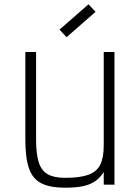

<svg xmlns="http://www.w3.org/2000/svg" viewBox="-20 -860 640 894"><path d="M283 14Q213 14 172.5 -6.5Q132 -27 115 -76Q98 -125 98 -210V-618H148V-210Q148 -143 160.5 -104Q173 -65 202.5 -48.5Q232 -32 283 -32Q352 -32 391 -46Q430 -60 446.5 -92.5Q463 -125 463 -183V-618H513V0H463V-59Q445 -31 422 -15.5Q399 0 366 7Q333 14 283 14ZM290 -687 257 -722 392 -840 425 -805Z"/></svg>

Font: Victor Mono Thin Thin
Style: Regular
Weight: 250
Monospace: yes
Version: Version 1.561;gftools[0.9.30]